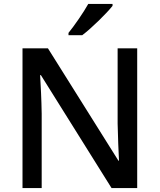

<svg xmlns="http://www.w3.org/2000/svg" viewBox="-20 -961 816 981"><path d="M555 -931V-941H431C406 -896 360 -830 330 -793V-781H400C448 -817 526 -894 555 -931ZM681 0V-714H581V-330C582 -265 586 -182 588 -140H585L225 -714H95V0H193V-380C192 -452 188 -524 185 -577H189L550 0Z"/></svg>

Font: Noto Sans Devanagari UI Medium
Style: Regular
Weight: 500
Designer: Jelle Bosma - Monotype Design Team
Foundry: Monotype Imaging Inc.
Version: Version 2.004